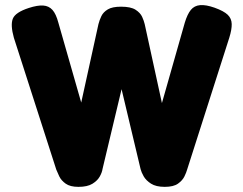

<svg xmlns="http://www.w3.org/2000/svg" viewBox="-20 -719 947 747"><path d="M285 8Q253 8 235.5 -4.5Q218 -17 210.5 -33Q203 -49 199 -59L34 -572Q20 -622 30 -646.5Q40 -671 92 -688Q126 -699 148 -697.5Q170 -696 184 -680.5Q198 -665 207 -631L296 -320L363 -625Q367 -641 374.5 -656.5Q382 -672 399.5 -682.5Q417 -693 451 -693Q489 -693 507.5 -681Q526 -669 533 -653.5Q540 -638 543 -625L610 -318L699 -631Q709 -664 722.5 -680.5Q736 -697 758.5 -699Q781 -701 815 -689Q851 -676 866 -661.5Q881 -647 881.5 -625.5Q882 -604 872 -572L708 -59Q705 -48 697.5 -32.5Q690 -17 672.5 -4.5Q655 8 621 8Q587 8 567.5 -4.5Q548 -17 539 -33Q530 -49 527 -61L453 -372L379 -62Q377 -48 368 -32Q359 -16 339.5 -4Q320 8 285 8Z"/></svg>

Font: Fredoka SemiCondensed
Style: Bold
Weight: 700
Width: 4
Designer: Ben Nathan
Foundry: Milena B. Brandão, Ben Nathan
Version: Version 2.001